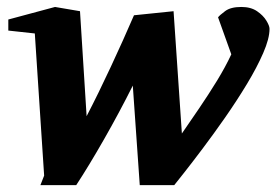

<svg xmlns="http://www.w3.org/2000/svg" viewBox="-20 -520 795 552"><path d="M754.9 -437Q754.9 -409.2 736.8 -367.7Q718.8 -326.2 689.7 -278.1Q660.6 -230 627.2 -182.1Q593.8 -134.3 562.7 -93Q531.7 -51.8 509.5 -23.7Q487.3 4.4 481 12.2H381.8L361.8 -273.9Q323.2 -196.8 279.3 -119.9Q235.4 -43 199.2 12.2H96.2L106.9 -15.1L80.1 -423.8L3.9 -432.1V-463.9L138.2 -500L210 -487.8L229 -186Q263.7 -252.9 298.8 -328.4Q334 -403.8 365.2 -476.1L479 -487.8L502.9 -136.2Q525.9 -169.4 552.5 -208.5Q579.1 -247.6 603.8 -287.8Q628.4 -328.1 645 -363.8L606.9 -470.2Q611.3 -476.1 627.2 -488Q643.1 -500 673.8 -500Q701.2 -500 719 -487.8Q736.8 -475.6 745.8 -460.7Q754.9 -445.8 754.9 -437Z"/></svg>

Font: Charis
Style: Bold Italic
Weight: 700
Italic angle: -11°
Designer: Walt Agee, Miriam Martin, Annie Olsen, Victor Gaultney, Lorna Priest, Alan Ward, Bob Hallissy, Martin Hosken, Sharon Cor
Foundry: SIL Global
Version: Version 7.000